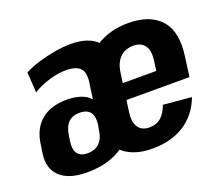

<svg xmlns="http://www.w3.org/2000/svg" viewBox="-97 -696 995 851"><g transform="rotate(-20 400.0 -270.0)"><path d="M181 10Q97 10 55.5 -28Q14 -66 23 -134L30 -181Q40 -250 85 -287Q130 -324 204 -324Q242 -324 270 -314.5Q298 -305 315 -286L326 -364Q332 -408 312.5 -428Q293 -448 246 -448Q210 -448 167.5 -435.5Q125 -423 89 -401L83 -497Q114 -513 152 -524.5Q190 -536 230 -543Q270 -550 306 -550Q366 -550 404 -528.5Q442 -507 457.5 -464.5Q473 -422 464 -359L441 -196Q428 -97 360 -43.5Q292 10 181 10ZM211 -69Q248 -69 268.5 -90Q289 -111 293 -145L298 -173Q303 -210 288.5 -230Q274 -250 238 -250Q205 -250 185.5 -231Q166 -212 160 -171L156 -144Q151 -105 166 -87Q181 -69 211 -69ZM490 10Q424 10 379.5 -14.5Q335 -39 316 -85.5Q297 -132 306 -196L326 -344Q335 -409 368.5 -455Q402 -501 455.5 -525.5Q509 -550 577 -550Q681 -550 730.5 -492.5Q780 -435 763 -322L751 -232H428L439 -308H648L617 -273L628 -352Q635 -399 618 -423.5Q601 -448 564 -448Q526 -448 502 -425Q478 -402 471 -359L446 -176Q440 -132 456.5 -107.5Q473 -83 509 -83Q543 -83 564.5 -102.5Q586 -122 598 -157L731 -145Q703 -70 641 -30Q579 10 490 10Z"/></g></svg>

Font: Pathway Extreme Condensed
Style: Bold Italic
Weight: 700
Width: 3
Italic angle: -8°
Version: Version 1.001;gftools[0.9.26]